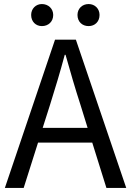

<svg xmlns="http://www.w3.org/2000/svg" viewBox="-20 -929 648 949"><path d="M187 -800C219 -800 243 -822 243 -855C243 -886 219 -909 187 -909C157 -909 134 -886 134 -855C134 -822 157 -800 187 -800ZM418 -800C449 -800 472 -822 472 -855C472 -886 449 -909 418 -909C386 -909 363 -886 363 -855C363 -822 386 -800 418 -800ZM4 0H97L168 -224H436L506 0H604L355 -733H252ZM191 -297 227 -410C253 -493 277 -572 300 -658H304C328 -573 351 -493 378 -410L413 -297Z"/></svg>

Font: Source Han Sans JP
Style: Regular
Weight: 400
Designer: Ryoko NISHIZUKA 西塚涼子 (kana, bopomofo & ideographs); Paul D. Hunt (Latin, Greek & Cyrillic); Sandoll Communications 산돌커뮤니
Foundry: Adobe
Version: Version 2.004;hotconv 1.0.118;makeotfexe 2.5.65603